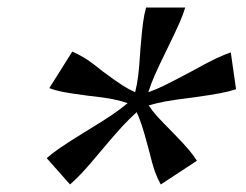

<svg xmlns="http://www.w3.org/2000/svg" viewBox="-20 -650 654 510"><path d="M166 -160 104 -230Q119 -243 140 -257.5Q161 -272 208 -301Q256 -330 278.5 -345.5Q301 -361 319 -376Q302 -382 280 -386.5Q258 -391 212 -396Q166 -402 146 -406Q126 -410 111 -416L172 -513Q186 -507 203 -497Q220 -487 252 -461Q287 -435 305 -423.5Q323 -412 339 -405Q344 -425 347 -448.5Q350 -472 353 -520Q357 -568 360 -590Q363 -612 368 -630H472Q467 -613 457.5 -591Q448 -569 425 -522Q401 -473 390.5 -449Q380 -425 374 -405Q394 -412 417.5 -423.5Q441 -435 488 -460Q533 -485 554.5 -495Q576 -505 593 -511L607 -413Q589 -407 565.5 -402.5Q542 -398 492 -391Q443 -385 419 -380.5Q395 -376 375 -370Q384 -356 397.5 -341Q411 -326 440 -297Q470 -266 482.5 -251Q495 -236 503 -223L407 -160Q399 -174 392 -193Q385 -212 374 -257Q363 -298 356.5 -317.5Q350 -337 343 -352Q325 -336 305.5 -315Q286 -294 249 -250Q215 -209 198 -191Q181 -173 166 -160Z"/></svg>

Font: Intel One Mono
Style: Italic
Weight: 400
Italic angle: -16°
Monospace: yes
Designer: Fred Shallcrass
Foundry: Frere-Jones Type LLC
Version: Version 1.400;hotconv 1.1.0;makeotfexe 2.6.0;FJTRelease1.4